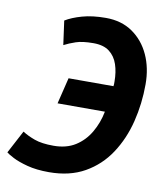

<svg xmlns="http://www.w3.org/2000/svg" viewBox="-94 -776 735 859"><g transform="rotate(10 274.0 -347.0)"><path d="M186 15Q129 15 87.5 4Q46 -7 21 -20Q-4 -33 -12 -40L43 -144Q66 -129 99 -117Q132 -105 186 -105Q244 -105 284.5 -130.5Q325 -156 350.5 -199.5Q376 -243 386 -295H171L200 -414H404Q405 -419 405 -424Q405 -429 405 -435Q405 -478 393.5 -512.5Q382 -547 355.5 -567.5Q329 -588 283 -588Q233 -588 203.5 -578Q174 -568 151 -556L136 -665Q165 -683 211 -696Q257 -709 318 -709Q389 -709 439.5 -674Q490 -639 517 -580Q544 -521 544 -447Q544 -359 523.5 -276.5Q503 -194 459.5 -128Q416 -62 348 -23.5Q280 15 186 15Z"/></g></svg>

Font: Ubuntu Sans Mono
Style: Italic
Weight: 400
Italic angle: -13.5°
Monospace: yes
Designer: Dalton Maag Ltd
Foundry: Dalton Maag Ltd
Version: Version 1.006